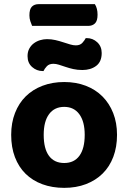

<svg xmlns="http://www.w3.org/2000/svg" viewBox="-20 -892 620 927"><path d="M135 -767Q131 -776 126.5 -789.5Q122 -803 122 -818Q122 -848 134 -860Q146 -872 167 -872H438Q451 -852 451 -821Q451 -791 438.5 -779Q426 -767 406 -767ZM545 -241Q545 -182 527 -134.5Q509 -87 475.5 -54Q442 -21 395 -3Q348 15 290 15Q232 15 184.5 -2.5Q137 -20 103.5 -53Q70 -86 52 -133.5Q34 -181 34 -241Q34 -299 52.5 -346.5Q71 -394 104.5 -427Q138 -460 185.5 -478Q233 -496 290 -496Q347 -496 394 -478Q441 -460 474.5 -426.5Q508 -393 526.5 -346Q545 -299 545 -241ZM290 -376Q243 -376 217 -341Q191 -306 191 -241Q191 -174 216.5 -139.5Q242 -105 290 -105Q338 -105 363.5 -140Q389 -175 389 -241Q389 -305 363 -340.5Q337 -376 290 -376ZM207 -703Q228 -703 247.5 -698.5Q267 -694 285 -688Q303 -682 318.5 -677.5Q334 -673 346 -673Q367 -673 378 -685.5Q389 -698 394 -708H399Q428 -708 449.5 -688Q471 -668 471 -636Q471 -594 444.5 -574Q418 -554 378 -554Q354 -554 334 -558.5Q314 -563 296.5 -569Q279 -575 264.5 -579.5Q250 -584 238 -584Q217 -584 206 -572Q195 -560 190 -549H186Q157 -549 135 -568.5Q113 -588 113 -621Q113 -642 121.5 -657.5Q130 -673 143.5 -683Q157 -693 173.5 -698Q190 -703 207 -703Z"/></svg>

Font: Baloo Chettan 2
Style: Bold
Weight: 700
Designer: Maithili Shingre, Unnati Kotecha and Ek Type
Foundry: Ek Type
Version: Version 1.640;hotconv 1.0.111;makeotfexe 2.5.65597; ttfautoh